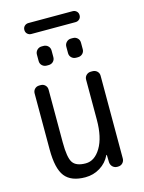

<svg xmlns="http://www.w3.org/2000/svg" viewBox="-127 -927 755 1010"><g transform="rotate(-15 250.0 -421.5)"><path d="M370.1 -792H129.9Q117.2 -792 108.4 -800.3Q99.6 -808.6 99.6 -821.8Q99.6 -835 108.4 -843.3Q117.2 -851.6 129.9 -851.6H370.1Q382.8 -851.6 391.6 -843.3Q400.4 -835 400.4 -821.8Q400.4 -808.6 391.6 -800.3Q382.8 -792 370.1 -792ZM325.2 -714.8H335Q349.6 -714.8 359.9 -705.1Q370.1 -695.3 370.1 -679.7V-644.5Q370.1 -629.9 359.9 -620.1Q349.6 -610.4 335 -610.4H325.2Q310.5 -610.4 300.3 -620.1Q290 -629.9 290 -644.5V-679.7Q290 -694.3 300.3 -704.6Q310.5 -714.8 325.2 -714.8ZM165 -714.8H174.8Q189.5 -714.8 199.7 -705.1Q210 -695.3 210 -679.7V-644.5Q210 -629.9 200.2 -620.1Q190.4 -610.4 174.8 -610.4H165Q150.4 -610.4 140.1 -620.1Q129.9 -629.9 129.9 -644.5V-679.7Q129.9 -694.3 140.1 -704.6Q150.4 -714.8 165 -714.8ZM210 9.8Q132.8 9.8 99.1 -33.2Q65.4 -76.2 65.4 -179.7V-485.4Q65.4 -500 75.2 -509.8Q85 -519.5 99.6 -519.5H107.4Q122.1 -519.5 131.8 -509.8Q141.6 -500 141.6 -485.4V-198.2Q141.6 -115.2 160.2 -87.9Q178.7 -60.5 230.5 -60.5Q279.3 -60.5 312.5 -115.7Q345.7 -170.9 345.7 -267.6V-485.4Q345.7 -500 356 -509.8Q366.2 -519.5 380.9 -519.5H389.6Q404.3 -519.5 414.6 -509.8Q424.8 -500 424.8 -485.4V-35.2Q424.8 -20.5 415 -10.3Q405.3 0 389.6 0H385.7Q371.1 0 360.8 -9.8Q350.6 -19.5 349.6 -35.2L348.6 -74.2Q348.6 -75.2 347.7 -75.2Q345.7 -75.2 345.7 -74.2Q327.1 -35.2 290.5 -12.7Q253.9 9.8 210 9.8Z"/></g></svg>

Font: Rounded-L Mgen+ 2m regular
Style: Regular
Weight: 400
Designer: [Source Han Sans]
Ryoko NISHIZUKA  (kana & ideographs); Paul D. Hunt (Latin, Greek & Cyrillic); Wenlong ZHANG  (bopomofo
Version: Version 1.059.20150602